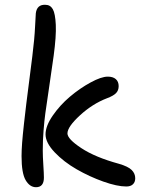

<svg xmlns="http://www.w3.org/2000/svg" viewBox="-20 -779 622 809"><path d="M131.8 9.8Q105.5 9.8 88.1 -19.8Q70.8 -49.3 70.8 -121.1Q70.8 -144.5 73.2 -177.2Q75.7 -210 81.1 -258.3Q86.4 -306.6 90.8 -341.8Q95.2 -377 103.8 -444.1Q112.3 -511.2 116.2 -542Q125.5 -616.2 127.7 -665.8Q129.9 -715.3 130.9 -723.1Q135.7 -760.3 170.9 -758.8Q191.9 -758.8 202.4 -740.5Q212.9 -722.2 215.1 -674.3Q217.3 -626.5 206.1 -543.9Q197.8 -483.4 186.5 -408Q175.3 -332.5 171.1 -302.2Q167 -272 163.6 -230.2Q160.2 -188.5 160.2 -145Q160.2 -120.1 162.6 -83.7Q165 -47.4 165 -30.8Q165 9.8 131.8 9.8ZM512.2 6.8Q473.6 6.8 415.3 -13.9Q356.9 -34.7 303 -65.7Q249 -96.7 210.4 -137.2Q171.9 -177.7 171.9 -212.9Q171.9 -248 202.4 -292.2Q232.9 -336.4 274.9 -371.8Q316.9 -407.2 361.8 -431.6Q406.7 -456.1 434.1 -456.1Q456.1 -456.1 468 -445.6Q480 -435.1 480 -416Q480 -397.9 468.8 -386.5Q457.5 -375 431.2 -365.2Q370.1 -341.8 317.1 -293.2Q264.2 -244.6 264.2 -216.8Q264.2 -193.4 322.8 -154.8Q381.3 -116.2 481 -88.9Q520 -77.6 534.9 -62.7Q549.8 -47.9 549.8 -27.8Q549.8 -11.7 540 -2.4Q530.3 6.8 512.2 6.8Z"/></svg>

Font: Shantell Sans Irregular
Style: Regular
Weight: 400
Designer: Stephen Nixon, Anya Danilova, Shantell Martin
Foundry: Arrow Type
Version: Version 1.006;[9816181b4]